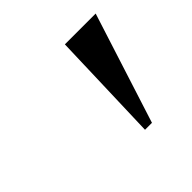

<svg xmlns="http://www.w3.org/2000/svg" viewBox="-80 -820 410 410"><g transform="rotate(-45 125.0 -615.0)"><path d="M148 -490 156 -740H249L169 -490Z"/></g></svg>

Font: Spectral Medium
Style: Italic
Weight: 500
Italic angle: -10°
Designer: Jean-Baptiste Levee
Foundry: Production Type
Version: Version 2.001